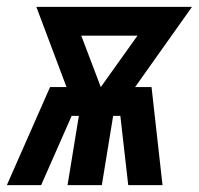

<svg xmlns="http://www.w3.org/2000/svg" viewBox="-53 -540 580 560"><path d="M-33 0 93 -286H141L53 -520H507L341 -286H389L421 0H321L298 -202H277L244 0H144L177 -202H156L67 0ZM241 -286 348 -436H184Z"/></svg>

Font: Iosevka Term Curly XBd Obl
Style: Regular
Weight: 800
Italic angle: -9°
Designer: Belleve Invis
Foundry: Belleve Invis
Version: Version 32.3.0